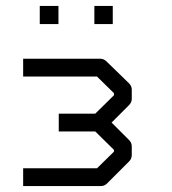

<svg xmlns="http://www.w3.org/2000/svg" viewBox="-20 -679 580 647"><path d="M58 -52V-112H307L364 -168V-174L301 -236H178V-296H301L364 -358V-365L307 -421H58V-481H320Q330 -481 341 -470L415 -398Q424 -389 424 -377V-346Q424 -334 415 -325L356 -266L415 -207Q424 -198 424 -186V-156Q424 -144 415 -135L341 -61Q332 -52 320 -52ZM114 -659H177V-598H114ZM298 -659H360V-598H298Z"/></svg>

Font: 3270 Nerd Font Mono
Style: Regular
Weight: 400
Monospace: yes
Version: Version 3.0.1;Nerd Fonts 3.0.0